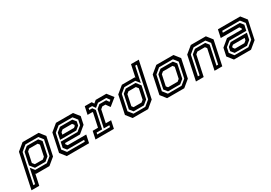

<svg xmlns="http://www.w3.org/2000/svg" viewBox="-30 -1796 4270 3030"><g transform="rotate(-30 2104.5 -280.5)"><path d="M-57.5 189 75.5 -437 200.5 -540H493.5L574.5 -437L503.5 -103L378.5 0H133.5L126.5 -10L84 189ZM9 134H40L96.5 -133L154 -60H366L459 -136.5L516.5 -408.5L456.5 -485.5H221.5L123.5 -404.5ZM194.5 -141.5H340L377 -172L418.5 -368L394.5 -399H239.5L202.5 -368L163 -181.5ZM168 -90.5 104.5 -170 151.5 -391.5 228.5 -454.5H436L483 -395.5L430.5 -149.5L359 -90.5Z M1120 -540 1201 -437 1170.5 -294.5 1046 -191.5H774L769.5 -172L793.5 -141.5H1131L1101 0H694.5L613.5 -103L684.5 -437L809.5 -540ZM1058 -454.5 1105.5 -395.5 1091 -327.5 1027 -274.5H731.5L756 -391.5L833.5 -454.5ZM1078.5 -485H826L728 -404.5L670 -132L731.5 -54.5H1054L1060.5 -85.5H751.5L703.5 -145L725 -244.5H1031.5L1119.5 -316L1139 -408.5ZM1021 -398.5H848.5L811.5 -368L803 -328H1016L1041.5 -349L1045.5 -368Z M1218 0 1248 -141H1345L1398.5 -391.5L1392.5 -399H1304L1334 -540H1460.5L1486 -500L1533 -540H1727.5L1813.5 -430.5L1682 -324.5L1629 -398.5H1572L1535 -368L1486.5 -140.5H1583.5L1553.5 0ZM1281.5 -55H1514L1520.5 -86H1419L1486.5 -400.5L1549 -452.5H1673.5L1707 -403.5L1735 -425.5L1693.5 -483H1542L1474.5 -427.5L1435.5 -483H1372.5L1366 -452.5H1420.5L1456 -402L1388.5 -86H1288Z M2177 0H1896L1814 -103L1885 -437L2010.5 -540H2243.5L2251.5 -530.5L2298 -750H2439.5L2302 -103ZM2148.5 -84H1961.5L1911 -147L1965.5 -402.5L2033 -457H2211.5L2275 -377.5L2226 -147ZM2138.5 -141.5 2175.5 -172 2215 -358.5 2183.5 -399H2049L2012 -368L1970.5 -172L1994.5 -141.5ZM2156 -53 2254 -134 2373.5 -696H2343L2283 -414.5L2225.5 -488H2025.5L1937.5 -415.5L1878 -134L1941.5 -53Z M2523 0 2442 -103 2513 -437 2638 -540H2950.5L3031.5 -437L2960.5 -103L2835.5 0ZM2569 -55H2818L2911 -131.5L2970 -408.5L2909.5 -485.5H2657L2563.5 -408L2505.5 -135.5ZM2589.5 -85.5 2539 -148.5 2591.5 -395 2664.5 -454.5H2889L2936.5 -395.5L2883 -144.5L2811 -85.5ZM2622 -141.5H2796.5L2833.5 -172L2875.5 -368L2851.5 -398.5H2677L2640 -368L2598 -172Z M3048.5 0 3141.5 -437 3266.5 -540H3540.5L3621.5 -437L3528.5 0H3387.5L3466 -368L3442 -398.5H3305L3268 -368L3189.5 0ZM3116.5 -55H3147L3219.5 -395L3292.5 -454.5H3479.5L3527 -395.5L3454.5 -55H3485L3560.5 -408.5L3500 -485.5H3285.5L3191.5 -408Z M3741.5 0 3660.5 -103 3691 -245.5 3815.5 -348.5H4087.5L4092 -368L4068 -398.5H3730.5L3760.5 -540H4167L4248 -437L4177 -103L4052 0ZM3803.5 -85.5 3756 -144.5 3770.5 -212.5 3834.5 -265.5H4130L4105.5 -148.5L4028 -85.5ZM3783 -55H4035.5L4133.5 -135.5L4191.5 -408L4130 -485.5H3807.5L3801 -454.5H4110L4158 -395L4136.5 -295.5H3830L3742 -224L3722.5 -131.5ZM3840.5 -141.5H4013L4050 -172L4058.5 -212H3845.5L3820 -191L3816 -172Z"/></g></svg>

Font: Tourney Thin SemiBold
Style: Italic
Weight: 600
Italic angle: -12°
Version: Version 1.015